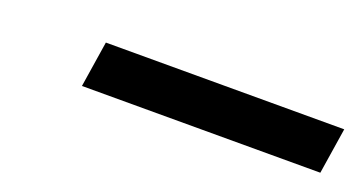

<svg xmlns="http://www.w3.org/2000/svg" viewBox="-23 -814 567 302"><g transform="rotate(20 260.5 -663.5)"><path d="M110 -625 122 -702H521L509 -625Z"/></g></svg>

Font: Nunito Sans 7pt Expanded Medium
Style: Italic
Weight: 500
Width: 7
Italic angle: -9°
Designer: Vernon Adams
Foundry: Vernon Adams
Version: Version 3.101;gftools[0.9.27]